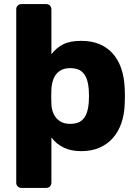

<svg xmlns="http://www.w3.org/2000/svg" viewBox="-20 -730 672 940"><path d="M84.6 190Q74 190 66.8 182.8Q59.5 175.5 59.5 164.9V-684.9Q59.5 -695.5 66.8 -702.8Q74 -710 84.6 -710H206.6Q217.2 -710 224.5 -702.8Q231.7 -695.5 231.7 -684.9V-464.7Q255.5 -495.6 288.8 -512.8Q322.1 -530 377.9 -530Q427.5 -530 465.6 -514.5Q503.7 -499 530.9 -469.1Q558.1 -439.1 573.2 -395.9Q588.4 -352.6 590.6 -296.7Q591.6 -277.4 591.6 -260Q591.6 -242.6 590.6 -222.6Q589 -169.3 573.9 -126.3Q558.7 -83.4 531.6 -53.1Q504.4 -22.9 465.9 -6.4Q427.5 10 377.9 10Q328.4 10 291.9 -7.4Q255.5 -24.8 231.7 -57.1V164.9Q231.7 175.5 224.5 182.8Q217.2 190 206.6 190ZM323.7 -123.6Q357.8 -123.6 376.8 -137.7Q395.8 -151.9 404.2 -175.7Q412.6 -199.6 414.6 -228.9Q416.9 -260 414.6 -291.1Q412.6 -320.4 404.2 -344.3Q395.8 -368.1 376.8 -382.3Q357.8 -396.4 323.7 -396.4Q291.1 -396.4 271.1 -381.9Q251.1 -367.4 242.1 -344.1Q233.1 -320.8 231.7 -294.1Q230.7 -274.8 230.7 -256.7Q230.7 -238.6 231.7 -218.6Q232.7 -193.6 242.7 -172.1Q252.7 -150.6 272.6 -137.1Q292.5 -123.6 323.7 -123.6Z"/></svg>

Font: Rubik Light
Style: Regular
Weight: 300
Designer: Hubert and Fischer
Foundry: Hubert and Fischer
Version: Version 2.300;gftools[0.9.30]